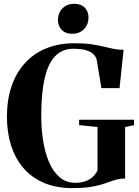

<svg xmlns="http://www.w3.org/2000/svg" viewBox="-20 -981 734 1012"><path d="M361.5 10.5Q275.5 10.5 210.8 -17.5Q146 -45.5 102.8 -96.2Q59.5 -147 38 -215.8Q16.5 -284.5 16.5 -365.5Q16.5 -454.5 40.8 -526Q65 -597.5 111.2 -648.2Q157.5 -699 223.2 -726Q289 -753 372 -753Q424.5 -753 460.8 -747.8Q497 -742.5 524.5 -735.8Q552 -729 577 -723.8Q602 -718.5 631.5 -718.5L610 -516.5H514.5L489.5 -667Q485.5 -681.5 473.2 -694.5Q461 -707.5 435.5 -715.8Q410 -724 366.5 -724Q309.5 -724 272.2 -686.5Q235 -649 216.5 -572.5Q198 -496 197.5 -378Q197 -309 206.5 -244.5Q216 -180 237.5 -128.8Q259 -77.5 293.5 -47.5Q328 -17.5 378 -17.5Q405.5 -17.5 428.5 -25.2Q451.5 -33 468.2 -48Q485 -63 494 -83.5V-311.5L397 -321.5V-350H686.5V-321.5L639.5 -311.5V-40Q614.5 -40 594.8 -34.8Q575 -29.5 555 -22Q535 -14.5 509.5 -7Q484 0.5 448.5 5.5Q413 10.5 361.5 10.5ZM359.5 -803Q325 -803 305.2 -823.5Q285.5 -844 285.5 -875.5Q285.5 -912 309 -936.5Q332.5 -961 371.5 -961H372.5Q407 -961 426.8 -940.8Q446.5 -920.5 446.5 -888.5Q446.5 -852.5 423 -827.8Q399.5 -803 360.5 -803Z"/></svg>

Font: Merriweather 144pt
Style: Bold
Weight: 700
Version: Version 2.100